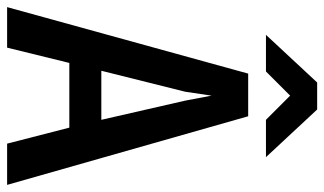

<svg xmlns="http://www.w3.org/2000/svg" viewBox="-206 -722 912 540"><g transform="rotate(90 250.0 -452.0)"><path d="M307 -694 500 -16H384L339 -191H157L114 -16H0L187 -694ZM317 -281 263 -517 249 -591 238 -517 179 -281ZM288 -888 422 -744H317L249 -812L181 -744H78L212 -888Z"/></g></svg>

Font: D2Coding
Style: Bold
Weight: 700
Monospace: yes
Designer: Yong-Rak Park; Jeong-Hwan Yoon; Sang-Min Lee;
Foundry: NHN Corporation
Version: Version 1.3.2; Build 20180524